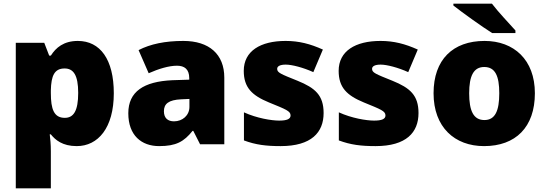

<svg xmlns="http://www.w3.org/2000/svg" viewBox="-20 -786 2977 1046"><path d="M404 -563C327 -563 284 -526 257 -483H248L221 -553H66V240H257V38C257 -1 254 -29 251 -54H257C281 -24 320 10 398 10C514 10 600 -89 600 -278C600 -462 526 -563 404 -563ZM332 -413C380 -413 406 -377 406 -280C406 -182 381 -144 333 -144C274 -144 257 -191 257 -279V-294C259 -373 276 -413 332 -413Z M979 -563C879 -563 799 -546 735 -513L790 -387C844 -411 900 -428 944 -428C985 -428 1011 -409 1011 -360V-352L919 -349C763 -342 679 -287 679 -169C679 -48 751 10 847 10C939 10 982 -14 1029 -73H1033L1070 0H1202V-363C1202 -491 1119 -563 979 -563ZM968 -245 1012 -247V-204C1012 -157 974 -125 928 -125C895 -125 873 -142 873 -180C873 -220 898 -242 968 -245Z M1743 -170C1743 -267 1697 -307 1601 -346C1509 -383 1490 -390 1490 -411C1490 -426 1507 -434 1537 -434C1570 -434 1632 -418 1687 -393L1739 -516C1670 -547 1609 -563 1536 -563C1399 -563 1308 -508 1308 -400C1308 -309 1353 -266 1445 -228C1538 -190 1563 -181 1563 -157C1563 -138 1544 -129 1501 -129C1459 -129 1379 -142 1309 -174V-21C1373 3 1430 10 1509 10C1677 10 1743 -65 1743 -170Z M2260 -170C2260 -267 2214 -307 2118 -346C2026 -383 2007 -390 2007 -411C2007 -426 2024 -434 2054 -434C2087 -434 2149 -418 2204 -393L2256 -516C2187 -547 2126 -563 2053 -563C1916 -563 1825 -508 1825 -400C1825 -309 1870 -266 1962 -228C2055 -190 2080 -181 2080 -157C2080 -138 2061 -129 2018 -129C1976 -129 1896 -142 1826 -174V-21C1890 3 1947 10 2026 10C2194 10 2260 -65 2260 -170Z M2660 -766H2450V-756C2498 -718 2607 -640 2661 -606H2788V-620C2755 -657 2694 -721 2660 -766ZM2894 -278C2894 -461 2779 -563 2620 -563C2447 -563 2342 -461 2342 -278C2342 -93 2457 10 2617 10C2789 10 2894 -93 2894 -278ZM2536 -278C2536 -372 2560 -421 2618 -421C2678 -421 2700 -372 2700 -278C2700 -183 2678 -132 2619 -132C2559 -132 2536 -183 2536 -278Z"/></svg>

Font: Noto Sans Sinhala UI Black
Style: Regular
Weight: 900
Designer: Jelle Bosma - Monotype Design Team
Foundry: Monotype Imaging Inc.
Version: Version 2.006